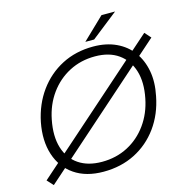

<svg xmlns="http://www.w3.org/2000/svg" viewBox="-125 -991 1082 1118"><g transform="rotate(-15 416.5 -432.0)"><path d="M62 10 28 -27 800 -710 833 -673ZM363 10Q258 10 188 -38Q118 -86 90.5 -171Q63 -256 84 -364Q105 -467 161.5 -545Q218 -623 302 -666.5Q386 -710 491 -710Q569 -710 629 -682Q689 -654 726 -603.5Q763 -553 775.5 -485Q788 -417 771 -336Q751 -232 694.5 -154Q638 -76 553.5 -33Q469 10 363 10ZM369 -48Q455 -48 525 -84.5Q595 -121 642.5 -187Q690 -253 707 -339Q726 -433 704.5 -503Q683 -573 627.5 -612.5Q572 -652 486 -652Q401 -652 331 -615.5Q261 -579 213.5 -513.5Q166 -448 149 -361Q130 -265 151.5 -194.5Q173 -124 229 -86Q285 -48 369 -48ZM455 -748 586 -874H668L508 -748Z"/></g></svg>

Font: REM ExtraLight
Style: Italic
Weight: 250
Italic angle: -11°
Designer: Octavio Pardo
Foundry: Ashler Design
Version: Version 1.005;gftools[0.9.28]